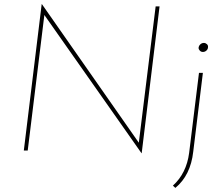

<svg xmlns="http://www.w3.org/2000/svg" viewBox="-20 -733 1079 935"><path d="M757 -702 670 13H669L196 -660L115 0H96L183 -713H184L656 -38L738 -702ZM822 171Q888 111 901 12L949 -378H968L921 6Q908 121 834 182ZM947 -500Q948 -510 955.5 -517Q963 -524 973 -524Q981 -524 987.5 -518Q994 -512 993 -504Q993 -494 985.5 -487Q978 -480 968 -480Q959 -480 953 -486.5Q947 -493 947 -500Z"/></svg>

Font: Josefin Sans Thin
Style: Italic
Weight: 200
Italic angle: -7°
Designer: Santiago Orozco
Foundry: Typemade
Version: Version 2.000